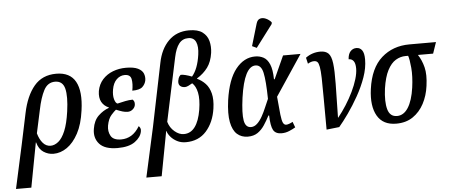

<svg xmlns="http://www.w3.org/2000/svg" viewBox="-106 -962 3148 1347"><g transform="rotate(-5 1467.5 -288.0)"><path d="M68 -290Q93 -411 150.5 -479Q208 -547 306 -547Q403 -547 441.5 -477.5Q480 -408 461 -275Q448 -178 414 -115Q380 -52 334.5 -20.5Q289 11 239 11Q202 11 169.5 -10Q137 -31 124 -79H122L63 234H-45L22 -72ZM224 -47Q252 -47 279 -69Q306 -91 327 -141Q348 -191 360 -276Q375 -382 361 -437Q347 -492 293 -492Q241 -492 214 -440.5Q187 -389 170 -304L135 -142Q147 -99 169.5 -73Q192 -47 224 -47Z M691 10Q601 10 563 -32.5Q525 -75 536 -139Q545 -197 579 -229.5Q613 -262 653 -276L654 -279Q620 -293 603.5 -323Q587 -353 594 -400Q603 -448 632.5 -480.5Q662 -513 705 -529.5Q748 -546 797 -546Q852 -546 881.5 -531.5Q911 -517 920 -494Q929 -471 925 -446Q920 -420 900 -401Q880 -382 828 -382Q837 -430 830.5 -463Q824 -496 784 -496Q752 -496 727 -472Q702 -448 694 -402Q687 -362 695 -333.5Q703 -305 717 -301Q746 -308 773 -313.5Q800 -319 825 -319Q830 -315 834.5 -306Q839 -297 837 -281Q834 -263 818.5 -250Q803 -237 783 -237Q766 -237 747.5 -242.5Q729 -248 702 -259Q690 -250 668 -225.5Q646 -201 637 -153Q630 -112 648 -80Q666 -48 721 -48Q760 -48 792.5 -67.5Q825 -87 851 -130Q857 -125 861.5 -115.5Q866 -106 863 -92Q856 -52 813.5 -21Q771 10 691 10Z M873 234 950 -115 1041 -559Q1060 -656 1116.5 -712.5Q1173 -769 1261 -769Q1323 -769 1355.5 -744.5Q1388 -720 1398 -681Q1408 -642 1402 -598Q1393 -536 1364 -496.5Q1335 -457 1288 -428L1287 -426Q1321 -410 1346 -383.5Q1371 -357 1382 -314Q1393 -271 1384 -208Q1370 -111 1315.5 -50Q1261 11 1171 11Q1137 11 1110 -3Q1083 -17 1065 -38Q1047 -59 1042 -79H1040L981 234ZM1162 -47Q1210 -47 1240.5 -88Q1271 -129 1284 -207Q1296 -282 1286 -328.5Q1276 -375 1251 -397Q1238 -389 1223.5 -382Q1209 -375 1199 -375Q1177 -375 1164.5 -386.5Q1152 -398 1155 -422Q1156 -430 1160 -441.5Q1164 -453 1175 -463Q1188 -464 1209.5 -458.5Q1231 -453 1254 -444Q1297 -494 1311 -594Q1319 -650 1304.5 -682.5Q1290 -715 1251 -715Q1210 -715 1185.5 -683.5Q1161 -652 1148 -590L1053 -143Q1065 -101 1097 -74Q1129 -47 1162 -47Z M1608 10Q1563 10 1532.5 -17Q1502 -44 1490.5 -102.5Q1479 -161 1492 -257Q1513 -402 1570.5 -474Q1628 -546 1707 -546Q1739 -546 1765.5 -532Q1792 -518 1808 -481Q1824 -444 1825 -375H1830L1903 -536H2026L1836 -251Q1843 -167 1848 -124Q1853 -81 1861 -65.5Q1869 -50 1883 -50Q1892 -50 1905.5 -55Q1919 -60 1929 -66L1944 -26Q1926 -15 1900 -4Q1874 7 1846 7Q1803 7 1787 -22Q1771 -51 1769 -125H1764Q1746 -90 1725.5 -59Q1705 -28 1677 -9Q1649 10 1608 10ZM1636 -55Q1659 -55 1679 -73.5Q1699 -92 1715.5 -121.5Q1732 -151 1745.5 -183.5Q1759 -216 1771 -242Q1769 -370 1756.5 -426.5Q1744 -483 1704 -483Q1625 -483 1594 -266Q1579 -156 1588 -105.5Q1597 -55 1636 -55ZM1724 -605 1692 -620 1738 -775Q1746 -802 1765 -807.5Q1784 -813 1805.5 -803.5Q1827 -794 1844 -775L1843 -763Z M2062 -506Q2108 -540 2166 -540Q2203 -540 2222.5 -520.5Q2242 -501 2248.5 -450Q2255 -399 2253.5 -306.5Q2252 -214 2249 -68H2251Q2281 -105 2309 -149Q2337 -193 2359 -238.5Q2381 -284 2393.5 -326Q2406 -368 2406 -400Q2406 -437 2393 -453.5Q2380 -470 2359 -469Q2361 -506 2378 -524.5Q2395 -543 2420 -543Q2445 -543 2459.5 -523Q2474 -503 2474 -458Q2474 -398 2451 -333Q2428 -268 2392.5 -205Q2357 -142 2319.5 -89Q2282 -36 2252 -1L2162 9Q2161 -124 2161 -212Q2161 -300 2159.5 -353.5Q2158 -407 2153 -433.5Q2148 -460 2139.5 -468.5Q2131 -477 2116 -477Q2095 -477 2072 -463Z M2653 10Q2560 10 2520 -59Q2480 -128 2496 -247Q2516 -394 2596 -465Q2676 -536 2793 -536H2980L2953 -457H2846Q2872 -418 2885 -366.5Q2898 -315 2887 -236Q2878 -167 2848.5 -111.5Q2819 -56 2770.5 -23Q2722 10 2653 10ZM2663 -43Q2710 -43 2741.5 -92Q2773 -141 2786 -232Q2797 -311 2791.5 -372Q2786 -433 2777 -457H2759Q2722 -457 2689 -437Q2656 -417 2631.5 -370Q2607 -323 2595 -242Q2583 -150 2598 -96.5Q2613 -43 2663 -43Z"/></g></svg>

Font: Noto Serif ExtraCondensed Medium
Style: Italic
Weight: 500
Width: 2
Italic angle: -12°
Designer: Monotype Design Team
Foundry: Monotype Imaging Inc.
Version: Version 2.013; ttfautohint (v1.8.4.7-5d5b)